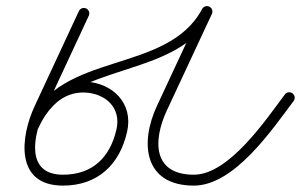

<svg xmlns="http://www.w3.org/2000/svg" viewBox="-20 -578 966 616"><path d="M256.4 -550.9C247.6 -554.9 237.2 -551.1 233.1 -542.4C185.8 -440.7 138.5 -339.1 91.1 -237.4C44.6 -137.5 27.9 17.5 182 17.5C293.1 17.5 363.6 -49.3 387.7 -154.8C408.5 -245.7 342.6 -311.7 254.2 -316.1C254.2 -316.1 254.2 -316.1 254.1 -316.1C254 -316.2 254 -316.2 254 -316.2C166 -319.4 106.7 -258.3 72.1 -183.3C68.1 -174.6 71.9 -164.2 80.7 -160.1C89.4 -156.1 99.8 -159.9 103.9 -168.7C103.9 -168.7 103.9 -168.7 103.9 -168.7C132.4 -230.4 179.5 -283.9 252.7 -281.2C252.7 -281.2 252.6 -281.2 252.6 -281.2C252.5 -281.2 252.4 -281.2 252.4 -281.2C319.1 -277.8 369.6 -232.3 353.6 -162.6C333.1 -72.9 276.7 -17.5 182 -17.5C58.9 -17.5 87.8 -147.4 122.9 -222.6C170.2 -324.3 217.5 -425.9 264.9 -527.6C268.9 -536.4 265.1 -546.8 256.4 -550.9ZM104.1 -169C104.1 -169 104.1 -169 104.1 -169C198.8 -387.5 544.2 -315.6 659.5 -532.7C664 -541.3 660.7 -551.9 652.2 -556.4C643.7 -560.9 633.1 -557.7 628.5 -549.2C628.5 -549.2 628.5 -549.2 628.5 -549.2C516.5 -338.2 173.2 -416.4 71.9 -183C68.1 -174.1 72.2 -163.8 81 -159.9C89.9 -156.1 100.2 -160.2 104.1 -169ZM628.1 -548.3C628.1 -548.3 628.1 -548.3 628.1 -548.3C580 -445 531.8 -341.7 483.6 -238.4C427.5 -118.2 442.4 17.5 602 17.5C732.2 17.5 853.9 -163.6 922 -253.9C927.8 -261.7 926.3 -272.6 918.5 -278.5C910.8 -284.3 899.8 -282.7 894 -275C894 -275 894 -275 894 -275C835.4 -197.3 715.6 -17.5 602 -17.5C469.5 -17.5 470.4 -127.3 515.3 -223.6C563.5 -326.9 611.7 -430.2 659.9 -533.6C663.9 -542.3 660.2 -552.7 651.4 -556.8C642.6 -560.9 632.2 -557.1 628.1 -548.3Z"/></svg>

Font: FRB American Cursive Guidelines
Style: Italic
Weight: 400
Italic angle: -25°
Version: Version 2.0;Modular Font Editor K font №1